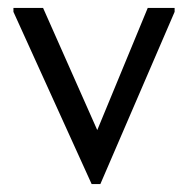

<svg xmlns="http://www.w3.org/2000/svg" viewBox="-20 -460 476 486"><path d="M212 6H234L422 -430V-440H354L204 -77H250L89 -440H14V-430Z"/></svg>

Font: Tilda Sans VF
Style: Regular
Weight: 400
Designer: ParaType Ltd
Foundry: ParaType Ltd
Version: Version 1.010